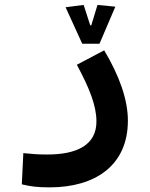

<svg xmlns="http://www.w3.org/2000/svg" viewBox="-20 -540 626 799"><path d="M186.5 239.7C376.5 239.7 512.2 148.4 512.2 -38.1C512.2 -126 476.1 -225.6 413.6 -330.6L299.8 -270.5C353 -171.4 381.3 -100.1 381.3 -34.2C381.3 62.5 301.8 103 176.8 103C132.8 103 114.3 100.6 77.1 97.2L70.8 227.1C106.9 235.8 134.3 239.7 186.5 239.7ZM322.3 -357.9H394L460 -512.2L385.7 -519.5L359.9 -434.6H355.5L328.1 -519.5L252.9 -509.8Z"/></svg>

Font: Cascadia Code
Style: Bold
Weight: 700
Monospace: yes
Designer: Aaron Bell
Foundry: Saja Typeworks
Version: Version 2404.023